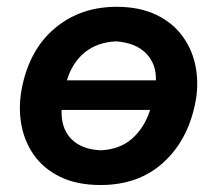

<svg xmlns="http://www.w3.org/2000/svg" viewBox="-20 -531 638 564"><path d="M275.5 12.5Q206 12.5 156.8 -11.5Q107.5 -35.5 79 -76.5Q50.5 -117.5 42 -169Q33.5 -220.5 45 -276Q68 -387.5 142.5 -449.2Q217 -511 322.5 -511Q390 -511 439 -487.5Q488 -464 517.2 -423.2Q546.5 -382.5 555.5 -330.8Q564.5 -279 552.5 -223Q529.5 -115.5 457.5 -51.5Q385.5 12.5 275.5 12.5ZM321 -409.5Q266 -407 229.2 -377.2Q192.5 -347.5 176.5 -295H438Q439.5 -343.5 408.8 -374.5Q378 -405.5 321 -409.5ZM276 -89.5Q332 -92 368 -123.8Q404 -155.5 421 -208H161Q159 -154 189.2 -123Q219.5 -92 276 -89.5Z"/></svg>

Font: Commissioner Loud SemiBold
Style: Italic
Weight: 600
Italic angle: -12°
Designer: Kostas Bartsokas
Foundry: Kostas Bartsokas
Version: Version 1.000; ttfautohint (v1.8.3)